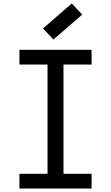

<svg xmlns="http://www.w3.org/2000/svg" viewBox="-20 -1087 640 1107"><path d="M254 0V-800H346V0ZM92 0V-85H508V0ZM92 -715V-800H508V-715ZM288 -859 228 -923 394 -1067 454 -1003Z"/></svg>

Font: Victor Mono Thin SemiBold
Style: Regular
Weight: 600
Monospace: yes
Version: Version 1.561;gftools[0.9.30]